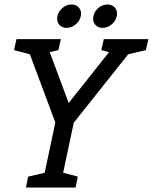

<svg xmlns="http://www.w3.org/2000/svg" viewBox="-20 -843 687 863"><path d="M288.7 -380 516.5 -667H610.3L311.8 -291.8H228.8L89 -667H181.8ZM236.7 -330H319.7L249.7 0H166.7ZM54 -667H134L123.5 -596.2L43 -617.8ZM446.5 -667H526.5L516 -596.2L435.5 -617.8ZM144 -594.7 173.5 -667H253.5L242.5 -617.8ZM537.5 -594.7 567 -667H647L636 -617.8ZM96.5 0 106.5 -49.2 196.7 -70 176.5 0ZM239.7 0 248.3 -70.8 329.7 -49.2 319.7 0ZM279.2 -717.8Q257.2 -717.8 245.3 -733.1Q233.5 -748.3 238.2 -770.3Q242.9 -792.5 261.1 -807.7Q279.3 -822.8 301.4 -822.8Q323.5 -822.8 335.6 -807.7Q347.8 -792.5 343.2 -770.3Q338.5 -748.3 319.9 -733.1Q301.3 -717.8 279.2 -717.8ZM440.9 -717.8Q418.8 -717.8 407 -733.1Q395.2 -748.3 399.8 -770.3Q404.5 -792.5 422.8 -807.7Q441 -822.8 463.1 -822.8Q485.1 -822.8 497.3 -807.7Q509.5 -792.5 504.8 -770.3Q500.2 -748.3 481.6 -733.1Q463 -717.8 440.9 -717.8Z"/></svg>

Font: Epunda Slab Light
Style: Italic
Weight: 300
Italic angle: -12°
Designer: Simon Atzbach
Foundry: typofactur
Version: Version 1.102